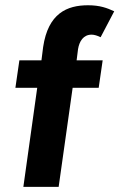

<svg xmlns="http://www.w3.org/2000/svg" viewBox="-20 -728 465 748"><path d="M71 0H208.5L263 -386H364.5L380 -493H278.5L284 -536.5C289 -567 304.5 -593 337 -593C347 -593 360 -589 372 -583L425 -684C397 -697 369 -707.5 323 -707.5C241.5 -707.5 167.5 -676.5 148 -544.5L141.5 -493H55.5L40 -386H125Z"/></svg>

Font: HK Grotesk ExtraBold
Style: Italic
Weight: 800
Italic angle: -16°
Designer: Alfredo Marco Pradil
Foundry: Hanken Design Co.
Version: Version 3.001;FEAKit 1.0